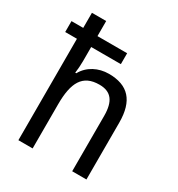

<svg xmlns="http://www.w3.org/2000/svg" viewBox="-180 -876 919 992"><g transform="rotate(30 279.5 -380.0)"><path d="M163 -760H78V-670H8V-605H78V0H163V-263C163 -393 198 -458 298 -458C368 -458 399 -417 399 -330V0H484V-339C484 -470 427 -531 312 -531C250 -531 193 -502 164 -449H158C161 -471 163 -497 163 -521V-605H340V-670H163Z"/></g></svg>

Font: Noto Sans Sinhala SemiCondensed
Style: Regular
Weight: 400
Width: 4
Designer: Jelle Bosma - Monotype Design Team
Foundry: Monotype Imaging Inc.
Version: Version 2.006